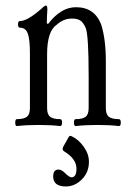

<svg xmlns="http://www.w3.org/2000/svg" viewBox="-20 -451 472 693"><path d="M41 4Q35 4 35 -8.5Q35 -21 41 -21Q66 -21 77 -29.5Q88 -38 88 -61V-260Q88 -308 80.5 -329.5Q73 -351 52 -351Q45 -351 45 -363Q45 -375 52 -375Q79 -375 130 -420Q141 -431 146 -431Q151 -431 151 -417Q149 -389 149 -366L154 -365Q200 -425 254 -425Q321 -425 345 -363Q362 -310 362 -231V-61Q362 -38 373 -29.5Q384 -21 409 -21Q416 -21 416 -8.5Q416 4 409 4Q376 0 332 0Q289 0 253 4Q247 4 247 -8.5Q247 -21 253 -21Q278 -21 289 -29.5Q300 -38 300 -61V-176Q300 -326 289 -351Q280 -371 269 -377.5Q258 -384 240 -384Q209 -384 185 -362Q150 -339 150 -255V-61Q150 -38 161 -29.5Q172 -21 197 -21Q204 -21 204 -8.5Q204 4 197 4Q164 0 119 0Q76 0 41 4ZM218 222Q172 222 172 186Q172 161 191 161Q202 161 214 173Q230 189 238 189Q256 189 256 158Q256 122 211 95Q203 90 208 79L226 47Q231 35 241 42Q264 53 282.5 79Q301 105 301 133Q301 171 275.5 196.5Q250 222 218 222Z"/></svg>

Font: Junicode Cond Light
Style: Regular
Weight: 300
Width: 3
Designer: Peter S. Baker
Version: Version 2.201